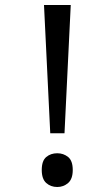

<svg xmlns="http://www.w3.org/2000/svg" viewBox="-20 -734 423 768"><path d="M181 -201 156 -714H263L238 -201ZM147 -54Q147 -91 165 -106Q183 -121 209 -121Q234 -121 252.5 -106Q271 -91 271 -54Q271 -18 252.5 -2Q234 14 209 14Q183 14 165 -2Q147 -18 147 -54Z"/></svg>

Font: hexutelugu05
Style: Book
Weight: 400
Designer: Jelle Bosma - Monotype Design Team
Foundry: Monotype Imaging Inc.
Version: Version 2.003